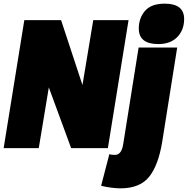

<svg xmlns="http://www.w3.org/2000/svg" viewBox="-22 -810 1027 1050"><path d="M-2 0 111 -700H312L429 -345L488 -700H681L568 0H367L245 -332L190 0ZM879 -790Q985 -790 985 -706Q985 -646 947.5 -607.5Q910 -569 844 -569Q737 -569 737 -654Q737 -711 771 -750.5Q805 -790 879 -790ZM947 -550 865 -34Q844 94 793.5 157Q743 220 636 220Q617 220 588 216.5Q559 213 531 206L576 33Q585 36 593 36.5Q601 37 607 37Q643 37 652 -23L736 -550Z"/></svg>

Font: Georama Black
Style: Italic
Weight: 900
Italic angle: -9°
Designer: Jean-Baptiste Levee
Foundry: Production Type
Version: Version 1.000